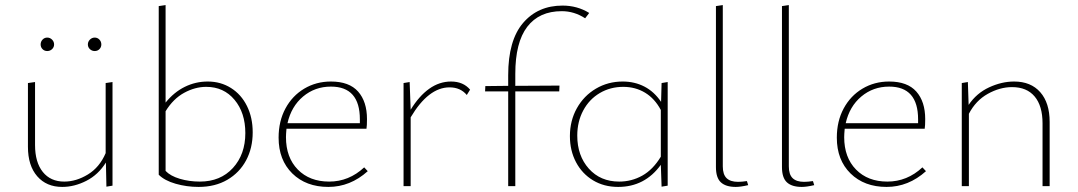

<svg xmlns="http://www.w3.org/2000/svg" viewBox="-20 -733 4243 756"><path d="M140 -558Q140 -569 147.5 -577Q155 -585 166 -585Q177 -585 185 -577Q193 -569 193 -558Q193 -547 185 -539.5Q177 -532 166 -532Q155 -532 147.5 -539.5Q140 -547 140 -558ZM326 -558Q326 -569 334 -577Q342 -585 353 -585Q364 -585 371.5 -577Q379 -569 379 -558Q379 -547 371.5 -539.5Q364 -532 353 -532Q342 -532 334 -539.5Q326 -547 326 -558ZM423 -410V-2L399 2L397 -93Q367 -45 320 -21Q273 3 225 3Q163 3 126.5 -39Q90 -81 90 -155V-406L118 -410V-162Q118 -94 148.5 -56Q179 -18 233 -18Q280 -18 326 -46Q372 -74 396 -130V-406Z M975 -212Q975 -150 949 -101.5Q923 -53 875 -25Q827 3 762 3Q715 3 671.5 -9.5Q628 -22 605 -45V-709L632 -713V-329Q665 -370 707.5 -391Q750 -412 798 -412Q849 -412 889.5 -386.5Q930 -361 952.5 -315.5Q975 -270 975 -212ZM946 -209Q946 -289 903.5 -340Q861 -391 792 -391Q748 -391 705 -367.5Q662 -344 632 -295V-60Q651 -40 688 -29Q725 -18 767 -18Q848 -18 897 -71.5Q946 -125 946 -209Z M1428 -59Q1359 3 1273 3Q1185 3 1131 -50Q1077 -103 1077 -191Q1077 -256 1104 -306Q1131 -356 1178 -384Q1225 -412 1283 -412Q1355 -412 1390 -372.5Q1425 -333 1425 -264Q1425 -238 1423 -226H1108Q1106 -204 1106 -193Q1106 -113 1152.5 -65.5Q1199 -18 1276 -18Q1354 -18 1414 -74ZM1112 -248H1397V-263Q1397 -392 1283 -392Q1220 -392 1173.5 -353Q1127 -314 1112 -248Z M1831 -380 1818 -359Q1793 -389 1750 -389Q1667 -389 1597 -271V0H1569V-406L1593 -410L1597 -301Q1630 -355 1670 -383.5Q1710 -412 1756 -412Q1804 -412 1831 -380Z M2300 -682 2284 -661Q2241 -689 2192 -689Q2103 -689 2056 -627.5Q2009 -566 2009 -442V-395L2183 -396L2182 -373H2009V0H1981V-373H1890L1891 -394L1981 -395V-437Q1981 -574 2039.5 -642.5Q2098 -711 2195 -711Q2253 -711 2300 -682Z M2609 -410V-2L2585 2L2582 -84Q2519 3 2414 3Q2358 3 2315 -23Q2272 -49 2248 -94.5Q2224 -140 2224 -197Q2224 -258 2251.5 -307Q2279 -356 2326.5 -384Q2374 -412 2432 -412Q2479 -412 2517.5 -392Q2556 -372 2583 -332L2585 -406ZM2582 -116V-300Q2558 -345 2520 -368Q2482 -391 2434 -391Q2383 -391 2341.5 -366.5Q2300 -342 2276.5 -298Q2253 -254 2253 -199Q2253 -120 2298.5 -69Q2344 -18 2418 -18Q2467 -18 2509 -41.5Q2551 -65 2582 -116Z M2799 -75V-709L2826 -713V-78Q2826 -46 2841 -31.5Q2856 -17 2886 -17Q2901 -17 2921 -20L2926 -4Q2896 3 2877 3Q2838 3 2818.5 -15Q2799 -33 2799 -75Z M3059 -75V-709L3086 -713V-78Q3086 -46 3101 -31.5Q3116 -17 3146 -17Q3161 -17 3181 -20L3186 -4Q3156 3 3137 3Q3098 3 3078.5 -15Q3059 -33 3059 -75Z M3626 -59Q3557 3 3471 3Q3383 3 3329 -50Q3275 -103 3275 -191Q3275 -256 3302 -306Q3329 -356 3376 -384Q3423 -412 3481 -412Q3553 -412 3588 -372.5Q3623 -333 3623 -264Q3623 -238 3621 -226H3306Q3304 -204 3304 -193Q3304 -113 3350.5 -65.5Q3397 -18 3474 -18Q3552 -18 3612 -74ZM3310 -248H3595V-263Q3595 -392 3481 -392Q3418 -392 3371.5 -353Q3325 -314 3310 -248Z M4113 -253V0H4085V-247Q4085 -316 4054 -353Q4023 -390 3965 -390Q3917 -390 3869.5 -363.5Q3822 -337 3795 -285V0H3767V-406L3791 -410L3794 -320Q3825 -366 3874.5 -389Q3924 -412 3973 -412Q4039 -412 4076 -370Q4113 -328 4113 -253Z"/></svg>

Font: Ysabeau Infant Extralight
Style: Regular
Weight: 200
Designer: Christian Thalmann (Catharsis Fonts)
Version: Version 0.003